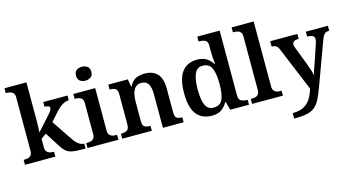

<svg xmlns="http://www.w3.org/2000/svg" viewBox="-101 -1184 3371 1842"><g transform="rotate(-15 1584.5 -263.5)"><path d="M17 0V-49H28Q45 -49 62.5 -53.5Q80 -58 91.5 -72.5Q103 -87 103 -117V-647Q103 -675 91 -688.5Q79 -702 62 -706.5Q45 -711 28 -711H17V-760H235V-374Q235 -356 234 -329.5Q233 -303 232 -283Q231 -263 231 -263L356 -402Q378 -427 385.5 -440.5Q393 -454 393 -464Q393 -489 342 -489V-536H583V-489Q549 -489 515 -467Q481 -445 442 -401L377 -327L510 -129Q562 -49 616 -49H619V0H605Q554 0 519.5 -2.5Q485 -5 461 -14Q437 -23 418 -41.5Q399 -60 379 -92L287 -237L235 -199V-115Q235 -86 247 -72Q259 -58 276 -53.5Q293 -49 310 -49H319V0Z M787 -629Q755 -629 733 -645.5Q711 -662 711 -698Q711 -735 733 -751Q755 -767 787 -767Q817 -767 840 -751Q863 -735 863 -698Q863 -662 840 -645.5Q817 -629 787 -629ZM638 0V-49H650Q667 -49 684.5 -53.5Q702 -58 713.5 -72Q725 -86 725 -115V-423Q725 -451 713.5 -464.5Q702 -478 684.5 -482.5Q667 -487 650 -487H641V-536H858V-117Q858 -87 869.5 -72.5Q881 -58 898 -53.5Q915 -49 932 -49H945V0Z M983 0V-49H987Q1020 -49 1043 -61.5Q1066 -74 1066 -119V-421Q1066 -463 1045 -475Q1024 -487 991 -487H988V-536H1182L1195 -462H1200Q1230 -518 1268 -533Q1306 -548 1354 -548Q1431 -548 1475.5 -502Q1520 -456 1520 -354V-121Q1520 -74 1538 -61.5Q1556 -49 1589 -49H1593V0H1387V-334Q1387 -399 1367 -434.5Q1347 -470 1297 -470Q1260 -470 1238.5 -448Q1217 -426 1208 -390Q1199 -354 1199 -313V-115Q1199 -72 1219.5 -60.5Q1240 -49 1273 -49H1277V0Z M1873 10Q1775 10 1722 -56.5Q1669 -123 1669 -267Q1669 -412 1721.5 -479.5Q1774 -547 1872 -547Q1928 -547 1964.5 -524Q2001 -501 2022 -465H2029Q2025 -491 2023 -525Q2021 -559 2021 -583V-647Q2021 -689 1997 -700Q1973 -711 1940 -711H1932V-760H2154V-119Q2154 -73 2179 -61Q2204 -49 2237 -49H2242V0H2056L2034 -82H2027Q2004 -40 1968 -15Q1932 10 1873 10ZM1907 -61Q1973 -61 1997 -112Q2021 -163 2021 -268Q2021 -369 1997 -423Q1973 -477 1907 -477Q1852 -477 1828 -423Q1804 -369 1804 -267Q1804 -164 1828 -112.5Q1852 -61 1907 -61Z M2273 0V-49H2285Q2302 -49 2319.5 -53.5Q2337 -58 2348.5 -72.5Q2360 -87 2360 -117V-647Q2360 -675 2348 -688.5Q2336 -702 2319 -706.5Q2302 -711 2285 -711H2273V-760H2492V-117Q2492 -87 2503.5 -72.5Q2515 -58 2532.5 -53.5Q2550 -49 2567 -49H2579V0Z M2626 186Q2695 186 2738 162.5Q2781 139 2806.5 97.5Q2832 56 2848 2L2666 -437Q2654 -465 2639 -473.5Q2624 -482 2600 -483H2596V-536H2866V-487H2863Q2835 -487 2819 -477.5Q2803 -468 2803 -446Q2803 -438 2806 -427Q2809 -416 2813 -408L2883 -226Q2911 -152 2918 -107Q2921 -131 2930.5 -158.5Q2940 -186 2946 -201L3012 -397Q3022 -422 3022 -444Q3022 -467 3004.5 -476.5Q2987 -486 2954 -487H2950V-536H3169V-487H3166Q3137 -486 3121 -470.5Q3105 -455 3090 -412L2938 1Q2912 74 2888.5 120.5Q2865 167 2834.5 193Q2804 219 2757.5 229.5Q2711 240 2640 240H2626Z"/></g></svg>

Font: Noto Serif Tibetan SemiBold
Style: Regular
Weight: 600
Designer: Monotype Design Team
Foundry: Monotype Imaging Inc.
Version: Version 2.103; ttfautohint (v1.8.4.7-5d5b)